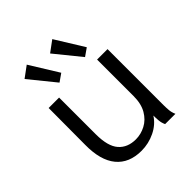

<svg xmlns="http://www.w3.org/2000/svg" viewBox="-193 -803 936 936"><g transform="rotate(-45 275.0 -335.5)"><path d="M243 11Q158 11 113 -43.5Q68 -98 69 -204L70 -457H142V-204Q142 -121 174 -84.5Q206 -48 263 -48Q298 -48 330.5 -65Q363 -82 383.5 -117Q404 -152 404 -206V-457H476V-71Q476 -53 477.5 -35.5Q479 -18 487 0H416Q408 -17 406.5 -35Q405 -53 405 -70Q381 -32 336.5 -10.5Q292 11 243 11ZM195 -507 87 -640 144 -682 235 -535ZM371 -507 263 -640 320 -682 411 -535Z"/></g></svg>

Font: Inconsolata SemiExpanded
Style: Regular
Weight: 400
Width: 6
Monospace: yes
Designer: Raph Levien, Cyreal, Brenton Simpson
Foundry: Raph Levien, Cyreal, Google
Version: Version 3.000; ttfautohint (v1.8.2.53-6de2)